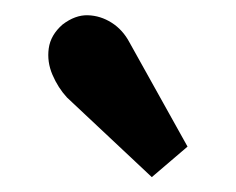

<svg xmlns="http://www.w3.org/2000/svg" viewBox="-20 -803 317 258"><path d="M184 -565 70 -672Q58 -685 50.5 -702.5Q43 -720 45.5 -738Q48 -756 64 -770Q81 -783 98 -782.5Q115 -782 130 -772.5Q145 -763 154 -746L232 -606Z"/></svg>

Font: Lora Italic
Style: Italic
Weight: 400
Italic angle: -3°
Designer: Olga Karpushina, Alexei Vanyashin (Cyrillic)
Foundry: Cyreal
Version: Version 2.210; ttfautohint (v1.8.1.43-b0c9)